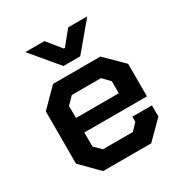

<svg xmlns="http://www.w3.org/2000/svg" viewBox="-164 -827 905 951"><g transform="rotate(-30 288.0 -351.5)"><path d="M55 -99V-398L154 -498H425L526 -398V-212H168V-132L206 -94H377L413 -131V-161H525V-97L428 0H153ZM413 -295V-364L374 -404H207L168 -364V-295ZM114 -703H223L288 -623H294L359 -703H468L339 -549H243Z"/></g></svg>

Font: Chakra Petch SemiBold
Style: Regular
Weight: 600
Designer: Katatrad Aksorn Co.,Ltd.
Foundry: Cadson Demak Co.,Ltd.
Version: Version 1.000; ttfautohint (v1.6)